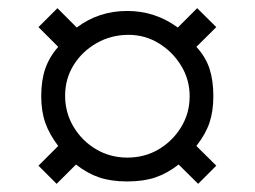

<svg xmlns="http://www.w3.org/2000/svg" viewBox="-20 -551 630 475"><path d="M122.1 -530.8 169.9 -482.9Q224.1 -523.9 294.9 -523.9Q363.8 -523.9 419.9 -482.9L467.8 -530.8L515.1 -483.9L465.8 -435.1Q488.8 -410.2 498.3 -381.1Q507.8 -352.1 507.8 -313Q507.8 -275.9 498.3 -247.6Q488.8 -219.2 465.8 -189.9L515.1 -141.1L470.2 -96.2L421.9 -144Q394 -122.1 364.5 -112.1Q335 -102.1 294.9 -102.1Q254.9 -102.1 225.3 -112.1Q195.8 -122.1 168 -144L120.1 -96.2L75.2 -141.1L124 -189.9Q102.1 -218.8 92 -247.3Q82 -275.9 82 -313Q82 -352.1 92 -381.1Q102.1 -410.2 124 -435.1L75.2 -483.9ZM297.9 -464.8Q254.9 -464.8 219 -444.3Q183.1 -423.8 162.1 -389.9Q141.1 -356 141.1 -314Q141.1 -272 162.1 -237.1Q183.1 -202.1 218 -181.6Q252.9 -161.1 294.9 -161.1Q337.9 -161.1 372.6 -181.6Q407.2 -202.1 428.2 -236.6Q449.2 -271 449.2 -313Q449.2 -354 428.2 -388.4Q407.2 -422.9 373 -443.8Q338.9 -464.8 297.9 -464.8Z"/></svg>

Font: Aref Ruqaa
Style: Regular
Weight: 400
Designer: Abdullah Aref
Version: Version 1.002